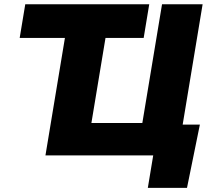

<svg xmlns="http://www.w3.org/2000/svg" viewBox="-20 -748 1019 924"><path d="M74.7 -565.4 101.6 -727.5H698.2L671.4 -565.4ZM834.5 0H198.7L319.3 -727.5H514.6L419.9 -156.2H665L759.8 -727.5H955.1ZM691.4 156.2 717.3 0H670.4L694.8 -148.4H941.9L879.9 156.2Z"/></svg>

Font: Inter 18pt Black
Style: Italic
Weight: 900
Italic angle: -9.3988°
Designer: Rasmus Andersson
Foundry: rsms
Version: Version 4.001;git-66647c0bb